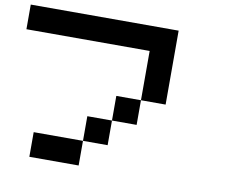

<svg xmlns="http://www.w3.org/2000/svg" viewBox="-81 -854 1161 959"><g transform="rotate(10 500.0 -375.0)"><path d="M0 -625V-750H750V-375H625V-625ZM125 0V-125H375V0ZM375 -125V-250H500V-125ZM500 -250V-375H625V-250Z"/></g></svg>

Font: GalmuriMono7 Regular
Style: Regular
Weight: 400
Designer: Lee Minseo (quiple)
Version: Version 2.399;hotconv 1.1.1;makeotfexe 2.6.0 DEVELOPMENT